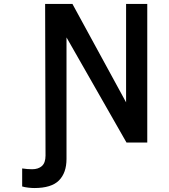

<svg xmlns="http://www.w3.org/2000/svg" viewBox="-20 -720 856 970"><path d="M153 230Q141 230 123 228Q105 226 92 222V131Q104 133 118 134Q132 135 142 135Q174 135 192 118.5Q210 102 210 66L208 -700H346L617 -203V-700H724V0H619L316 -531V83Q316 153 278 191.5Q240 230 153 230Z"/></svg>

Font: Inclusive Sans Medium
Style: Regular
Weight: 500
Designer: Olivia King
Foundry: Olivia King
Version: Version 2.004